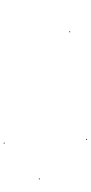

<svg xmlns="http://www.w3.org/2000/svg" viewBox="262 -842 504 1069"><g transform="rotate(-90 514.5 -307.0)"><path d="M51 -338V-343H56V-338ZM250 -534V-539H255V-534Z M271 -75V-80H276V-75Z M870 -169V-174H875V-169Z"/></g></svg>

Font: FRB American Cursive Just Beginnings
Style: Italic
Weight: 400
Italic angle: -25°
Version: Version 2.0;Modular Font Editor K font №1